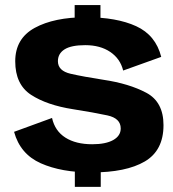

<svg xmlns="http://www.w3.org/2000/svg" viewBox="-20 -710 670 745"><path d="M269.7 -603.3H369.8V-690.4H269.7ZM270.4 15H370.9V-69.8H270.4ZM335.4 -40.9Q469.1 -40.9 541.7 -83.4Q614.4 -125.9 614.4 -224.4Q614.4 -314.6 547.6 -350.1Q480.9 -385.6 381.4 -400.4Q304 -412.4 254.3 -423.7Q204.7 -435.1 204.7 -472.5Q204.7 -502.1 230.6 -518.5Q256.5 -534.8 310.8 -534.8Q368.8 -534.8 407.7 -508.5Q446.7 -482.2 457.9 -436.3L605.6 -489.3Q584.2 -573.7 508.3 -608.4Q432.5 -643.1 313 -643.1Q190.2 -643.1 114.6 -601.8Q39.1 -560.4 39.1 -472.2Q39.1 -382.2 100.5 -342.1Q162 -302 263.6 -286.2Q344.4 -273.5 396.4 -262.3Q448.4 -251.1 448.4 -211.6Q448.4 -183 419.3 -166.6Q390.2 -150.3 337.9 -150.3Q274.3 -150.3 233.7 -176.1Q193.1 -201.9 181.9 -252.3L34.6 -198.5Q58.2 -112.2 138.2 -76.5Q218.2 -40.9 335.4 -40.9Z"/></svg>

Font: Anybody Thin
Style: Regular
Weight: 100
Designer: Tyler Finck
Foundry: Etcetera Type Company
Version: Version 1.114;gftools[0.9.25]